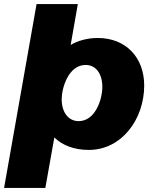

<svg xmlns="http://www.w3.org/2000/svg" viewBox="-51 -720 749 940"><path d="M-31 200H171L215 -47C254 -9 311 14 384 14C546 14 655 -138 655 -301C655 -440 564 -534 428 -534C376 -534 331 -521 295 -500L330 -700H128ZM334 -127C284 -127 251 -170 251 -234C251 -289 284 -402 368 -402C419 -402 450 -359 450 -294C450 -236 417 -127 334 -127Z"/></svg>

Font: Fixel Display Black
Style: Italic
Weight: 900
Italic angle: -10°
Designer: AlfaBravo + MacPaw
Foundry: Kyrylo Tkachov, Marchela Mozhyna, Serhii Makarenko, Maria Weinstein, Zakhar Kryvoshyya
Version: Version 1.210;Glyphs 3.2 (3217)